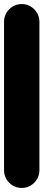

<svg xmlns="http://www.w3.org/2000/svg" viewBox="-20 -930 215 950"><path d="M0 -87.7H175V-822.7H0ZM87.7 -175Q63.7 -175 43.7 -163.2Q23.7 -151.3 11.8 -131.3Q0 -111.3 0 -87.7Q0 -63.7 11.8 -43.7Q23.7 -23.7 43.7 -11.8Q63.7 0 87.7 0Q111.3 0 131.3 -11.8Q151.3 -23.7 163.2 -43.7Q175 -63.7 175 -87.7Q175 -111.3 163.2 -131.3Q151.3 -151.3 131.3 -163.2Q111.3 -175 87.7 -175ZM87.7 -910Q63.7 -910 43.7 -898.2Q23.7 -886.3 11.8 -866.3Q0 -846.3 0 -822.7Q0 -798.7 11.8 -778.7Q23.7 -758.7 43.7 -746.8Q63.7 -735 87.7 -735Q111.3 -735 131.3 -746.8Q151.3 -758.7 163.2 -778.7Q175 -798.7 175 -822.7Q175 -846.3 163.2 -866.3Q151.3 -886.3 131.3 -898.2Q111.3 -910 87.7 -910Z"/></svg>

Font: Wavefont Thin
Style: Regular
Weight: 100
Monospace: yes
Version: Version 3.005;gftools[0.9.33]